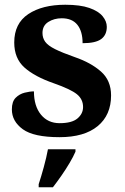

<svg xmlns="http://www.w3.org/2000/svg" viewBox="-20 -568 528 809"><path d="M231 10Q122 10 76 -23.5Q30 -57 30 -107Q30 -140 46 -156Q62 -172 84 -177.5Q106 -183 123 -183Q123 -121 152.5 -85Q182 -49 231 -49Q283 -49 306.5 -69Q330 -89 330 -117Q330 -150 304 -171Q278 -192 207 -217Q126 -245 83 -283.5Q40 -322 40 -389Q40 -469 99 -508.5Q158 -548 255 -548Q318 -548 356.5 -534.5Q395 -521 412.5 -499.5Q430 -478 430 -455Q430 -421 406.5 -403.5Q383 -386 328 -386Q328 -436 306 -463.5Q284 -491 240 -491Q208 -491 183.5 -475.5Q159 -460 159 -429Q159 -408 170.5 -392Q182 -376 212 -361Q242 -346 296 -327Q363 -304 405.5 -266.5Q448 -229 448 -166Q448 -83 391.5 -36.5Q335 10 231 10ZM143 208Q153 178 164.5 136Q176 94 182 61H298V71Q289 92 273 119Q257 146 238.5 172.5Q220 199 203 221H143Z"/></svg>

Font: Noto Serif Yezidi
Style: Bold
Weight: 700
Designer: Dalton Maag Ltd
Foundry: Dalton Maag Ltd
Version: Version 1.001; ttfautohint (v1.8.4.7-5d5b)